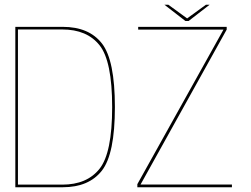

<svg xmlns="http://www.w3.org/2000/svg" viewBox="-20 -788 1055 808"><path d="M44.5 0H244Q354 0 408.8 -70Q463.5 -140 463.5 -337.5Q463.5 -535 409 -605Q354.5 -675 244 -675H44.5ZM55.5 -11V-664H242Q346 -664 399 -597.5Q452 -531 452 -337.5Q452 -144.5 399 -77.8Q346 -11 242 -11ZM558 0H956V-11.5H571.5L934 -663.5V-675H561.5V-663.5H920.5L558 -13ZM760.5 -699.5H773.5L862 -768H846.5L767.5 -710.5L688.5 -768H672Z"/></svg>

Font: Anybody Thin Thin
Style: Regular
Weight: 250
Version: Version 1.113;gftools[0.9.25]